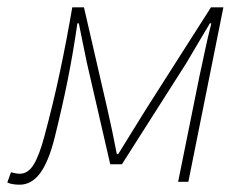

<svg xmlns="http://www.w3.org/2000/svg" viewBox="-44 -498 678 526"><path d="M10 8Q0 8 -9 6.5Q-18 5 -24 2L-14 -26Q-9 -25 -2.5 -23.5Q4 -22 10 -22Q33 -22 48.5 -47.5Q64 -73 78 -126Q102 -215 120.5 -302.5Q139 -390 154 -478H186L250 -200Q257 -170 263.5 -138.5Q270 -107 276 -76H280Q300 -108 319.5 -140Q339 -172 358 -202L534 -478H568L472 0H444L503 -292Q506 -305 509.5 -321.5Q513 -338 517 -357Q521 -376 525.5 -395.5Q530 -415 535 -434H531Q514 -406 498.5 -379.5Q483 -353 467 -326L290 -48H258L194 -326Q188 -354 183 -379.5Q178 -405 172 -434H168Q156 -351 141.5 -279Q127 -207 106 -122Q89 -54 65.5 -23Q42 8 10 8Z"/></svg>

Font: Source Sans 3 ExtraLight
Style: Italic
Weight: 250
Italic angle: -11°
Designer: Paul D. Hunt
Foundry: Adobe
Version: Version 3.046;hotconv 1.0.118;makeotfexe 2.5.65603